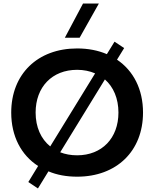

<svg xmlns="http://www.w3.org/2000/svg" viewBox="-20 -982 865 1078"><path d="M413 10C635 10 783 -134 783 -350C783 -481 729 -585 637 -647L677 -712L623 -748L580 -678C531 -699 475 -710 413 -710C191 -710 43 -566 43 -350C43 -217 99 -111 194 -50L139 40L193 76L252 -20C299 0 353 10 413 10ZM413 -110C378 -110 346 -116 318 -127L569 -536C617 -494 645 -429 645 -350C645 -206 552 -110 413 -110ZM344 -770H427L535 -962H446ZM180 -350C180 -494 273 -590 413 -590C450 -590 484 -583 514 -570L262 -160C210 -202 180 -268 180 -350Z"/></svg>

Font: Gully SemiBold
Style: Regular
Weight: 600
Designer: jaikishan Patel
Foundry: MagicType
Version: Version 1.000;Glyphs 3.2 (3242)